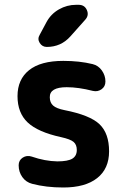

<svg xmlns="http://www.w3.org/2000/svg" viewBox="-20 -790 540 819"><path d="M304.7 -769.5H315.4Q340.8 -769.5 350.6 -747.1Q360.4 -724.6 343.8 -706.1L280.3 -634.8Q240.2 -589.8 179.7 -589.8Q160.2 -589.8 149.4 -606.9Q138.7 -624 149.4 -641.6L178.7 -696.3Q197.3 -730.5 231.4 -750Q265.6 -769.5 304.7 -769.5ZM254.9 -320.3Q364.3 -298.8 404.8 -259.8Q445.3 -220.7 445.3 -144.5Q445.3 -70.3 394.5 -30.3Q343.8 9.8 250 9.8Q176.8 9.8 117.2 -5.9Q90.8 -12.7 75.2 -34.7Q59.6 -56.6 59.6 -85Q59.6 -106.4 77.1 -117.7Q94.7 -128.9 115.2 -122.1Q171.9 -102.5 224.6 -101.6Q269.5 -101.6 288.6 -113.3Q307.6 -125 307.6 -150.4Q307.6 -172.9 293.9 -184.6Q280.3 -196.3 240.2 -205.1Q141.6 -226.6 98.1 -267.6Q54.7 -308.6 54.7 -379.9Q54.7 -451.2 104 -490.7Q153.3 -530.3 250 -530.3Q319.3 -530.3 375 -516.6Q399.4 -510.7 414.6 -489.3Q429.7 -467.8 429.7 -442.4Q429.7 -420.9 413.1 -409.2Q396.5 -397.5 376 -402.3Q314.5 -418 264.6 -418Q191.4 -418 192.4 -375Q192.4 -352.5 206.5 -339.8Q220.7 -327.1 254.9 -320.3Z"/></svg>

Font: Rounded-X Mgen+ 2m bold
Style: Bold
Weight: 700
Designer: [Source Han Sans]
Ryoko NISHIZUKA  (kana & ideographs); Paul D. Hunt (Latin, Greek & Cyrillic); Wenlong ZHANG  (bopomofo
Version: Version 1.059.20150602